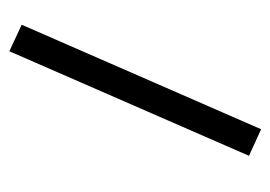

<svg xmlns="http://www.w3.org/2000/svg" viewBox="-105 -283 587 417"><g transform="rotate(90 188.5 -74.5)"><path d="M260.7 -348.1 318.4 -321.8 91.3 198.7 33.7 171.9Z"/></g></svg>

Font: Samim FD-WOL
Style: FD-WOL
Weight: 400
Foundry: DejaVu fonts team - Redesigned by Saber Rastikerdar
Version: Version 4.0.0